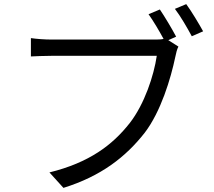

<svg xmlns="http://www.w3.org/2000/svg" viewBox="-20 -877 1040 932"><path d="M884 -857 829 -834C856 -799 889 -742 911 -701L966 -725C945 -763 909 -823 884 -857ZM756 -831 701 -808C724 -776 753 -727 774 -688C759 -685 744 -685 731 -685H230C197 -685 157 -688 130 -692V-603C155 -604 190 -606 229 -606H741C727 -510 681 -371 610 -280C526 -173 414 -88 220 -40L288 35C471 -22 590 -115 682 -232C761 -335 809 -496 831 -601C835 -621 839 -637 846 -651L797 -682L835 -699C815 -737 779 -797 756 -831Z"/></svg>

Font: DAIFUKU Sans JP
Style: Regular
Weight: 400
Designer: Original font ‘Source Han Sans JP’ : Ryoko NISHIZUKA  (kana, bopomofo & ideographs); Paul D. Hunt (Latin, Greek & Cyrill
Foundry: Daifuku
Version: Version 1.001